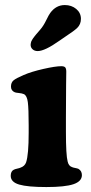

<svg xmlns="http://www.w3.org/2000/svg" viewBox="-20 -737 364 768"><path d="M217.8 -574.2Q159.2 -532.7 130.9 -532.7Q118.2 -532.7 110.4 -539.8Q102.5 -546.9 102.5 -557.6Q102.5 -561 103.3 -564.7Q104 -568.4 105 -571Q106 -573.7 108.6 -577.9Q111.3 -582 112.8 -584.5Q114.3 -586.9 118.7 -592.3Q123 -597.7 125 -600.1Q127 -602.5 132.8 -609.1Q138.7 -615.7 141.1 -618.7Q153.8 -633.3 164.8 -656Q175.8 -678.7 181.2 -685.5Q204.1 -716.8 239.3 -716.8Q266.1 -716.8 284.9 -701.2Q303.7 -685.5 303.7 -661.6Q303.7 -639.6 288.6 -625Q281.2 -618.2 271 -610.8Q260.7 -603.5 244.1 -592.3Q227.5 -581.1 217.8 -574.2ZM94.7 -205.6V-236.8Q94.7 -302.2 91.3 -328.4Q87.9 -354.5 75.7 -360.4Q67.9 -363.8 55.4 -365Q43 -366.2 39.6 -367.7Q23.9 -374 23.9 -390.6Q23.9 -406.7 33.9 -415.3Q43.9 -423.8 74.7 -437Q105 -450.2 153.3 -461.2Q201.7 -472.2 225.1 -472.2Q236.8 -472.2 241 -467.3Q245.1 -462.4 245.1 -450.2Q245.1 -443.8 244.4 -396.5Q243.7 -349.1 243.7 -266.1V-209.5Q243.7 -116.7 250.5 -91.3Q254.4 -72.8 268.6 -68.4Q273.4 -66.4 281.5 -64.9Q289.6 -63.5 293.9 -61.5Q307.6 -53.2 307.6 -36.6Q307.6 -11.7 273.9 -0.2Q240.2 11.2 165.5 11.2Q90.3 11.2 56.6 1.2Q22.9 -8.8 22.9 -33.7Q22.9 -52.2 35.2 -58.1Q39.6 -60.5 48.8 -62.5Q58.1 -64.5 62 -66.4Q79.1 -72.3 84.5 -87.9Q94.7 -118.7 94.7 -205.6Z"/></svg>

Font: Cooper*
Style: Bold
Weight: 700
Designer: Owen Earl
Foundry: indestructible type*
Version: Version 0.001